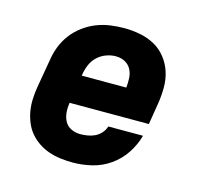

<svg xmlns="http://www.w3.org/2000/svg" viewBox="-85 -631 770 732"><g transform="rotate(15 300.0 -265.0)"><path d="M261 8Q237 8 213 5Q189 2 167 -5.5Q145 -13 125.5 -26Q106 -39 91.5 -56Q77 -73 68 -94.5Q59 -116 55 -139Q51 -162 52 -186.5Q53 -211 57 -235L76 -345Q80 -373 90 -399.5Q100 -426 117.5 -449.5Q135 -473 159 -491Q183 -509 209.5 -519.5Q236 -530 264 -534Q292 -538 319 -538Q351 -538 382 -532Q413 -526 439.5 -511.5Q466 -497 485 -473Q504 -449 513.5 -420Q523 -391 523 -359Q523 -327 518 -295L504 -209H191Q188 -190 189.5 -171Q191 -152 199.5 -136Q208 -120 225 -112Q242 -104 261 -104Q275 -104 290 -106.5Q305 -109 318.5 -115.5Q332 -122 342.5 -134Q353 -146 357 -160H494Q484 -123 462 -89.5Q440 -56 407 -33Q374 -10 336 -1Q298 8 261 8ZM209 -321H385Q387 -340 386 -359Q385 -378 376.5 -393.5Q368 -409 352 -417.5Q336 -426 316 -426Q297 -426 278 -419Q259 -412 244 -398Q229 -384 221 -365Q213 -346 210 -327Z"/></g></svg>

Font: Iosevka Slab HvExObl
Style: Regular
Weight: 900
Width: 7
Italic angle: -9°
Monospace: yes
Designer: Belleve Invis
Foundry: Belleve Invis
Version: Version 11.1.1; ttfautohint (v1.8.3)